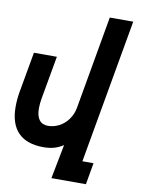

<svg xmlns="http://www.w3.org/2000/svg" viewBox="-102 -843 804 1096"><g transform="rotate(10 300.0 -295.0)"><path d="M198.5 19.5Q101.5 19.5 52 -31Q2.5 -81.5 2.5 -181Q2.5 -225.5 11 -272L52 -502H185L141 -255.5Q135 -222 135 -195.5Q135 -150.5 152.2 -127.8Q169.5 -105 203 -105Q236.5 -105 267.5 -121.2Q298.5 -137.5 320 -167.2Q341.5 -197 348.5 -235L443.5 -775H579.5L432 60H496.5L474.5 185.5H274.5L313 -12.5Q286.5 4.5 259.5 12Q232.5 19.5 198.5 19.5Z"/></g></svg>

Font: JuliaMono ExtraBoldItalic
Style: Regular
Weight: 800
Italic angle: -9°
Monospace: yes
Designer: cormullion
Foundry: corm
Version: Version 0.049; ttfautohint (v1.8.4)